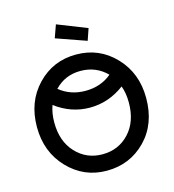

<svg xmlns="http://www.w3.org/2000/svg" viewBox="-119 -909 923 1017"><g transform="rotate(-15 342.5 -400.5)"><path d="M281 -810 443 -746 421 -682 256 -740ZM642 -310Q642 -167 555.5 -79Q469 9 342 9Q217 9 130 -82Q43 -173 43 -310Q43 -448 129 -538Q215 -628 342 -628Q469 -628 555.5 -537Q642 -446 642 -310ZM200 -478Q260 -429 342 -429Q427 -429 486 -479Q427 -538 342 -538Q257 -538 200 -478ZM342 -81Q431 -81 489 -143.5Q547 -206 547 -310Q547 -362 532 -402Q445 -337 342 -337Q240 -337 153 -402Q138 -360 138 -310Q138 -206 196.5 -143.5Q255 -81 342 -81Z"/></g></svg>

Font: Gulax
Style: Regular
Weight: 400
Designer: Morgan Gilbert
Foundry: VTF
Version: Version 1.001;hotconv 1.0.109;makeotfexe 2.5.65596